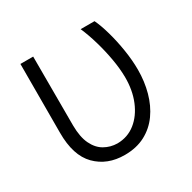

<svg xmlns="http://www.w3.org/2000/svg" viewBox="-129 -675 814 814"><g transform="rotate(-30 278.0 -268.0)"><path d="M68.4 -545.9H130.9L131.3 -208Q131.8 -151.4 148.7 -116.5Q165.5 -81.5 194.1 -65.2Q222.7 -48.8 256.8 -48.3Q307.1 -48.8 345 -78.9Q382.8 -108.9 404.1 -160.4Q425.3 -211.9 424.8 -276.4Q424.3 -317.9 416 -365.2Q407.7 -412.6 394 -459.7Q380.4 -506.8 363.3 -545.9H431.2Q445.8 -515.6 458.7 -469.7Q471.7 -423.8 479.7 -372.8Q487.8 -321.8 487.8 -275.9Q487.8 -218.3 473.6 -166.7Q459.5 -115.2 431.2 -75.4Q402.8 -35.6 359.9 -12.9Q316.9 9.8 259.3 9.8Q174.3 9.8 120.8 -44.2Q67.4 -98.1 67.9 -210Z"/></g></svg>

Font: Inter Tight Light
Style: Regular
Weight: 300
Designer: Rasmus Andersson
Foundry: rsms
Version: Version 3.004